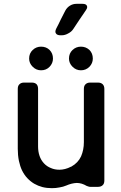

<svg xmlns="http://www.w3.org/2000/svg" viewBox="-20 -981 635 1007"><path d="M275.4 -832Q270.5 -822.3 270.5 -815.4Q270.5 -809.6 273.4 -805.7Q279.3 -795.9 297.9 -795.9H302.7Q321.3 -795.9 337.9 -805.7Q355.5 -814.5 365.2 -830.1Q380.9 -852.5 397.5 -878.9Q415 -904.3 430.7 -927.7Q437.5 -937.5 437.5 -944.3Q436.5 -948.2 435.5 -951.2Q430.7 -960.9 413.1 -960.9H380.9Q362.3 -960.9 346.7 -951.2Q331.1 -941.4 322.3 -924.8Q311.5 -903.3 298.8 -878.9Q287.1 -853.5 275.4 -832ZM195.3 -612.3Q169.9 -612.3 151.4 -630.9Q132.8 -649.4 132.8 -673.8Q132.8 -701.2 151.4 -718.8Q169.9 -736.3 195.3 -736.3Q222.7 -736.3 240.2 -718.8Q257.8 -701.2 257.8 -673.8Q257.8 -649.4 240.2 -630.9Q222.7 -612.3 195.3 -612.3ZM404.3 -612.3Q378.9 -612.3 360.4 -630.9Q341.8 -649.4 341.8 -673.8Q341.8 -701.2 360.4 -718.8Q378.9 -736.3 404.3 -736.3Q430.7 -736.3 449.2 -718.8Q466.8 -701.2 466.8 -673.8Q466.8 -649.4 449.2 -630.9Q430.7 -612.3 404.3 -612.3ZM493.2 -1Q509.8 -1 518.6 -9.8Q527.3 -17.6 527.3 -34.2Q527.3 -194.3 527.3 -514.6Q527.3 -530.3 518.6 -539.1Q509.8 -547.9 493.2 -547.9Q480.5 -547.9 453.1 -547.9Q437.5 -547.9 428.7 -539.1Q419.9 -531.2 419.9 -514.6Q419.9 -420.9 419.9 -235.4Q419.9 -195.3 405.3 -161.1Q389.6 -127 354.5 -107.4Q353.5 -107.4 352.5 -106.4Q351.6 -106.4 351.6 -106.4Q336.9 -98.6 321.3 -94.7Q306.6 -90.8 292 -90.8Q266.6 -90.8 247.1 -99.6Q226.6 -107.4 210.9 -124Q195.3 -140.6 187.5 -163.1Q179.7 -185.5 179.7 -212.9Q179.7 -313.5 179.7 -514.6Q179.7 -530.3 171.9 -539.1Q163.1 -547.9 146.5 -547.9Q132.8 -547.9 106.4 -547.9Q90.8 -547.9 82 -539.1Q73.2 -531.2 73.2 -514.6Q73.2 -409.2 73.2 -200.2Q73.2 -167 79.1 -137.7Q85 -109.4 95.7 -86.9Q107.4 -63.5 123 -46.9Q139.6 -29.3 159.2 -17.6Q179.7 -5.9 202.1 0Q225.6 5.9 252 5.9Q273.4 5.9 292 2Q311.5 -1 327.1 -7.8Q356.4 -20.5 382.8 -21.5Q408.2 -21.5 434.6 -5.9Q438.5 -3.9 443.4 -2.9Q448.2 -1 454.1 -1Q455.1 -1 455.1 -1Q464.8 -1 474.6 -1Q484.4 -1 493.2 -1Z"/></svg>

Font: DeepSea
Style: Medium
Weight: 500
Designer: Stem
Version: Version 3.019;git-0a5106e0b